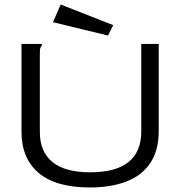

<svg xmlns="http://www.w3.org/2000/svg" viewBox="-20 -817 790 848"><path d="M377 11Q227 11 151 -53Q75 -117 75 -235V-623H165V-616Q159 -610 157.5 -603Q156 -596 156 -579V-234Q156 -147 211.5 -101.5Q267 -56 378 -56Q604 -56 604 -237V-623H681V-238Q681 -152 643.5 -96.5Q606 -41 537.5 -15Q469 11 377 11ZM457 -660 214 -719 248 -797 480 -706Z"/></svg>

Font: Inconsolata ExtraExpanded
Style: Regular
Weight: 400
Width: 8
Monospace: yes
Designer: Raph Levien, Cyreal, Brenton Simpson
Foundry: Raph Levien, Cyreal, Google
Version: Version 3.000; ttfautohint (v1.8.2.53-6de2)